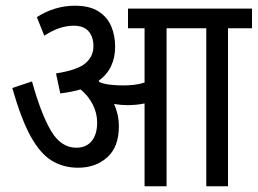

<svg xmlns="http://www.w3.org/2000/svg" viewBox="-20 -652 902 672"><path d="M396 -209Q396 -138 355.5 -101.5Q315 -65 253 -65Q202 -65 161.5 -89.5Q121 -114 87.5 -174.5Q54 -235 23 -344L92 -367Q123 -255 158 -195Q193 -135 247 -135Q282 -135 301 -158.5Q320 -182 320 -223Q320 -257 304 -287.5Q288 -318 262 -339Q231 -330 191 -325L176 -395Q252 -407 279.5 -431Q307 -455 307 -490Q307 -523 290 -542.5Q273 -562 238 -562Q188 -562 135 -527L109 -592Q138 -611 172 -621.5Q206 -632 242 -632Q294 -632 325 -612Q356 -592 369.5 -559.5Q383 -527 383 -489Q383 -451 369 -421Q355 -391 325 -369Q327 -367 329 -364Q348 -357 370.5 -355Q393 -353 412 -353Q430 -353 448.5 -355Q467 -357 486 -363V-553H428V-622H647V-553H563V0H486V-290Q458 -284 426 -284Q404 -284 379 -288Q387 -271 391.5 -251.5Q396 -232 396 -209ZM778 -553V0H702V-553H630V-622H862V-553Z"/></svg>

Font: Noto Sans Devanagari Condensed
Style: Regular
Weight: 400
Width: 3
Designer: Jelle Bosma - Monotype Design Team
Foundry: Monotype Imaging Inc.
Version: Version 2.004; ttfautohint (v1.8.4.7-5d5b)